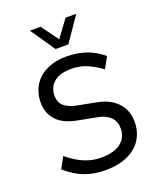

<svg xmlns="http://www.w3.org/2000/svg" viewBox="-161 -988 915 1098"><g transform="rotate(-20 296.0 -439.0)"><path d="M291 10Q222 10 165 -11Q108 -32 52 -81L89 -149Q143 -105 191 -85.5Q239 -66 291 -66Q368 -66 410 -97.5Q452 -129 452 -187Q452 -227 426.5 -253.5Q401 -280 352 -290L237 -312Q150 -328 111 -372.5Q72 -417 72 -478Q72 -519 86 -555.5Q100 -592 128.5 -619Q157 -646 200 -662Q243 -678 300 -678Q360 -678 415 -660.5Q470 -643 520 -601L483 -533Q440 -565 397 -583.5Q354 -602 302 -602Q232 -602 196 -571.5Q160 -541 160 -489Q160 -449 185.5 -426.5Q211 -404 260 -394L375 -372Q418 -364 449 -347Q480 -330 500.5 -306Q521 -282 530.5 -253.5Q540 -225 540 -195Q540 -149 523.5 -111.5Q507 -74 475.5 -47Q444 -20 397.5 -5Q351 10 291 10ZM257 -739 155 -888H220L296 -784L372 -888H437L335 -739Z"/></g></svg>

Font: Celebes
Style: Regular
Weight: 400
Designer: Anugrah Pasau
Foundry: Lafontype
Version: Version 1.000; ttfautohint (v1.8.4)